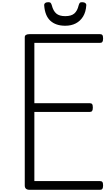

<svg xmlns="http://www.w3.org/2000/svg" viewBox="-20 -1740 1030 1760"><path d="M251 0Q229 0 218 -10Q207 -20 207 -40V-1399Q207 -1413 218 -1420Q229 -1427 251 -1427H897Q912 -1427 918.5 -1418.5Q925 -1410 925 -1387Q925 -1365 918.5 -1356Q912 -1347 897 -1347H295V-794H803Q818 -794 824.5 -785.5Q831 -777 831 -754Q831 -732 824.5 -723Q818 -714 803 -714H295V-80H897Q912 -80 918.5 -71.5Q925 -63 925 -40Q925 -18 918.5 -9Q912 0 897 0ZM578 -1504Q492 -1504 442 -1549.5Q392 -1595 385 -1691Q384 -1704 394 -1712Q404 -1720 423 -1720Q439 -1720 445 -1712.5Q451 -1705 455 -1691Q468 -1640 496 -1616Q524 -1592 578 -1592Q633 -1592 661 -1616Q689 -1640 701 -1691Q705 -1705 710.5 -1712.5Q716 -1720 732 -1720Q751 -1720 761.5 -1712Q772 -1704 771 -1691Q767 -1630 741.5 -1588.5Q716 -1547 674.5 -1525.5Q633 -1504 578 -1504Z"/></svg>

Font: Playwrite ID
Style: Regular
Weight: 400
Designer: Veronika Burian, José Scaglione
Foundry: TypeTogether
Version: Version 1.002